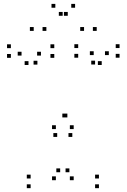

<svg xmlns="http://www.w3.org/2000/svg" viewBox="-20 -971 660 1001"><path d="M357 -257.2V-277.2H337V-257.2ZM547.3 -683.8V-703.8H527.3V-683.8ZM510.3 -632.2V-652.2H490.3V-632.2ZM603.3 -670.2V-690.2H583.3V-670.2ZM603.3 -720.5V-740.5H583.3V-720.5ZM387.7 -720.5V-740.5H367.7V-720.5ZM387.7 -670.2V-690.2H367.7V-670.2ZM475.7 -634.7V-654.7H455.7V-634.7ZM468.5 -683.8V-703.8H448.5V-683.8ZM331.2 -358.8V-378.8H311.2V-358.8ZM325 -358.8V-378.8H305V-358.8ZM193.5 -681.2V-701.2H173.5V-681.2ZM175 -634.2V-654.2H155V-634.2ZM263 -669.5V-689.5H243V-669.5ZM263 -720V-740H243V-720ZM36.7 -720V-740H16.7V-720ZM36.7 -669.5V-689.5H16.7V-669.5ZM128.5 -632.2V-652.2H108.5V-632.2ZM92.3 -681.2V-701.2H72.3V-681.2ZM278.2 -257.2V-277.2H258.2V-257.2ZM495.8 10V-10H475.8V10ZM495.8 -40.5V-60.5H475.8V-40.5ZM341.8 -73V-93H321.8V-73ZM364.2 -31.5V-51.5H344.2V-31.5ZM364.2 -298V-318H344.2V-298ZM271.3 -298V-318H251.3V-298ZM271.3 -31.5V-51.5H251.3V-31.5ZM293.7 -73V-93H273.7V-73ZM139.7 -40.5V-60.5H119.7V-40.5ZM139.7 10V-10H119.7V10ZM221.8 -810V-830H201.8V-810ZM333.3 -888.7V-908.7H313.3V-888.7ZM306.7 -888.7V-908.7H286.7V-888.7ZM418.2 -810V-830H398.2V-810ZM484.2 -810V-830H464.2V-810ZM371.5 -930.7V-950.7H351.5V-930.7ZM268.5 -930.7V-950.7H248.5V-930.7ZM155.8 -810V-830H135.8V-810Z"/></svg>

Font: Monaspace Xenon Dots Var
Style: Regular
Weight: 400
Designer: Riley Cran and the Lettermatic Team
Version: Version 1.100 (Monaspace Xenon Dots)